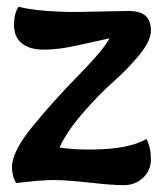

<svg xmlns="http://www.w3.org/2000/svg" viewBox="-20 -535 481 561"><path d="M205 -500 354 -503Q389 -503 405 -489Q421 -475 421 -445.5Q421 -416 387.5 -375Q354 -334 310.5 -295.5Q267 -257 220.5 -203Q174 -149 154 -104Q190 -98 241 -98Q355 -98 408 -129Q421 -103 421 -70Q421 -37 398 -15.5Q375 6 341.5 6Q308 6 240.5 -1.5Q173 -9 136 -9Q99 -9 27 0Q15 -20 15 -47Q15 -92 75 -165.5Q135 -239 209 -314.5Q283 -390 300 -423Q285 -420 252 -412.5Q219 -405 200 -401Q150 -390 108 -390Q66 -390 43.5 -408.5Q21 -427 21 -461.5Q21 -496 34 -515Q98 -500 205 -500Z"/></svg>

Font: Salsa
Style: Regular
Weight: 400
Designer: John Vargas Beltrn
Foundry: John Vargas Beltran
Version: Version 1.002